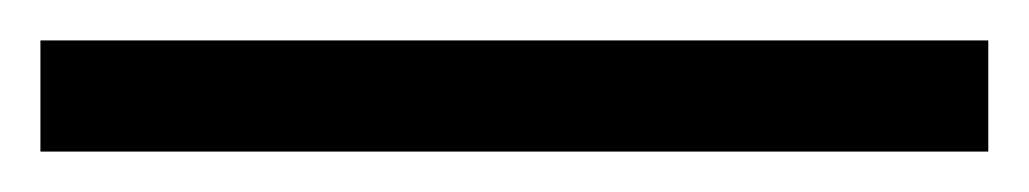

<svg xmlns="http://www.w3.org/2000/svg" viewBox="-25 63 509 95"><path d="M-5 138H464V83H-5Z"/></svg>

Font: Noto Serif Gurmukhi ExtraBold
Style: Regular
Weight: 800
Designer: Vaibhav Singh and the Monotype Design Team
Foundry: Monotype Imaging Inc.
Version: Version 2.004